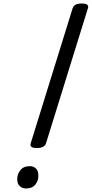

<svg xmlns="http://www.w3.org/2000/svg" viewBox="-20 -1058 522 1092"><path d="M190 -216Q145 -216 155 -244L393 -1011Q398 -1025 410.5 -1031.5Q423 -1038 445 -1038Q489 -1038 480 -1011L242 -244Q238 -230 224.5 -223Q211 -216 190 -216ZM127 14Q107 14 92.5 0.5Q78 -13 78 -38Q77 -65 95 -89Q113 -113 150 -113Q170 -113 184 -100Q198 -87 198 -61Q200 -34 182.5 -10Q165 14 127 14Z"/></svg>

Font: Playwrite IN
Style: Regular
Weight: 400
Designer: Veronika Burian, José Scaglione
Foundry: TypeTogether
Version: Version 1.002